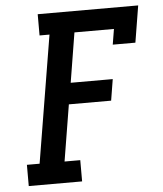

<svg xmlns="http://www.w3.org/2000/svg" viewBox="-53 -781 705 828"><g transform="rotate(-5 300.0 -367.5)"><path d="M38 0V-92H93L184 -643H141V-735H576L550 -576H452L463 -643H292L257 -428H439L424 -336H241L201 -92H269V0Z"/></g></svg>

Font: Iosevka Curly Slab SmBdEx
Style: Italic
Weight: 600
Width: 7
Italic angle: -9°
Monospace: yes
Designer: Belleve Invis
Foundry: Belleve Invis
Version: Version 11.1.0; ttfautohint (v1.8.3)